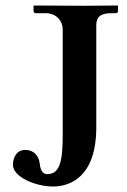

<svg xmlns="http://www.w3.org/2000/svg" viewBox="-20 -666 461 698"><path d="M152 -33C130 -33 126 -57 124 -74C121 -98 104 -121 72 -121C39 -121 27 -91 27 -67C27 -23 108 12 173 12C236 12 330 -24 330 -203V-574C330 -602 343 -618 384 -618H401C406 -618 409 -621 409 -626V-645L407 -646C407 -646 323 -645 288 -645C249 -645 104 -646 104 -646L102 -645V-626C102 -621 105 -618 110 -618H146C186 -618 208 -589 208 -559V-181C208 -88 201 -33 152 -33Z"/></svg>

Font: Libertinus Serif Semibold
Style: Regular
Weight: 600
Designer: Philipp H. Poll, Khaled Hosny
Foundry: Caleb Maclennan
Version: Version 7.050;RELEASE